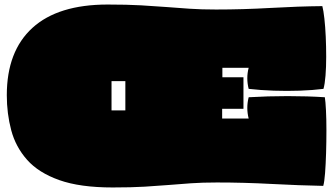

<svg xmlns="http://www.w3.org/2000/svg" viewBox="-20 -803 1468 847"><path d="M477 24Q333 24 241.5 -8.5Q150 -41 99.5 -98Q49 -155 29.5 -228.5Q10 -302 10 -383Q10 -577 123 -680Q236 -783 455 -783Q541 -783 602.5 -779.5Q664 -776 714.5 -772Q765 -768 816.5 -764.5Q868 -761 933 -761Q1051 -761 1174 -768Q1297 -775 1402 -776Q1407 -757 1411 -721Q1415 -685 1417 -641Q1419 -597 1419 -552Q1419 -507 1416 -469.5Q1413 -432 1407 -411Q1360 -405 1303 -403Q1246 -401 1187.5 -403Q1129 -405 1077 -411Q1065 -458 1077 -504H961V-462H1054V-323H960V-280H1077Q1065 -327 1077 -374Q1161 -379 1249 -379Q1337 -379 1413 -374Q1416 -356 1418 -316.5Q1420 -277 1420 -227.5Q1420 -178 1418.5 -128Q1417 -78 1414 -39Q1411 0 1406 17Q1301 15 1178 8.5Q1055 2 937 2Q872 2 822.5 5.5Q773 9 725 13Q677 17 618.5 20.5Q560 24 477 24ZM472 -316H533V-445H472Z"/></svg>

Font: Oi
Style: Regular
Weight: 400
Designer: Kostas Bartsokas, Mohamad Dakak
Foundry: Foundry5
Version: Version 4.000